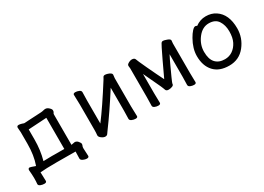

<svg xmlns="http://www.w3.org/2000/svg" viewBox="-15 -1095 2493 1814"><g transform="rotate(-30 1231.5 -188.0)"><path d="M200 -73Q246 -75 292 -75Q403 -75 428 -74V-414L229 -402V-292Q229 -177 200 -73ZM101 117Q80 117 60.5 109Q41 101 41 86V85Q44 60 44 22Q44 -16 39 -66Q39 -87 57 -87Q67 -86 113 -69L117 -70Q151 -165 151 -291V-416L147 -467Q147 -487 167 -487Q181 -487 201 -481L221 -474L411 -484Q426 -485 438 -488.5Q450 -492 463 -492Q476 -492 489 -483Q518 -461 518 -444Q518 -428 512 -421.5Q506 -415 506 -406V-74L544 -81Q565 -81 580.5 -62.5Q596 -44 596 -33Q596 -21 591.5 -13.5Q587 -6 587 11Q587 31 591 95Q591 112 568 112Q550 112 528 102Q506 92 506 75V74Q508 40 508 0Q496 -1 303 -1Q179 -1 123 5Q123 49 126 100Q126 117 101 117Z M823 19Q805 19 783.5 3.5Q762 -12 762 -29V-31Q765 -58 765 -86V-364L762 -471Q762 -487 786 -487Q804 -487 824.5 -478.5Q845 -470 845 -453L843 -364V-112Q936 -234 1078 -459Q1083 -467 1088.5 -478Q1094 -489 1110 -489Q1122 -489 1138 -484Q1179 -471 1179 -452L1175 -415V-106L1178 0Q1178 16 1155 16Q1136 16 1115.5 7.5Q1095 -1 1095 -18L1097 -106V-356Q974 -163 869 -21Q859 -9 850.5 5Q842 19 823 19Z M1403 16Q1383 16 1364.5 8Q1346 0 1346 -16L1348 -106V-422L1345 -450L1346 -457Q1349 -469 1368 -478.5Q1387 -488 1401 -488Q1416 -488 1425 -483Q1434 -478 1436.5 -469.5Q1439 -461 1451.5 -433Q1464 -405 1488.5 -352Q1513 -299 1537 -250Q1561 -201 1575 -173Q1616 -263 1653.5 -340Q1691 -417 1703.5 -443Q1716 -469 1724 -481Q1732 -493 1746 -493Q1758 -493 1788 -482Q1818 -471 1818 -456L1815 -425V-106L1817 -1Q1817 15 1793 15Q1774 15 1754.5 7Q1735 -1 1735 -18L1737 -106V-352Q1714 -308 1690.5 -256.5Q1667 -205 1643.5 -154Q1620 -103 1620 -92Q1620 -81 1602.5 -73.5Q1585 -66 1563 -66Q1538 -66 1532 -83L1525 -102Q1522 -113 1486 -188.5Q1450 -264 1426 -316V-106L1428 -1Q1428 16 1403 16Z M2168 -49Q2215 -49 2252 -74.5Q2289 -100 2311.5 -144.5Q2334 -189 2334 -258Q2334 -326 2303 -373Q2272 -420 2202 -420Q2132 -420 2081 -353.5Q2030 -287 2030 -208Q2030 -128 2066 -88.5Q2102 -49 2168 -49ZM2174 24Q2065 24 2008 -38.5Q1951 -101 1951 -207Q1951 -289 2001 -377Q2022 -414 2043 -437Q2064 -460 2078 -460Q2091 -460 2096 -453Q2148 -492 2210 -492Q2272 -492 2317 -462Q2413 -399 2413 -245Q2413 -141 2347.5 -58.5Q2282 24 2174 24Z"/></g></svg>

Font: ToneOZ-Pinyin-WenKai-Medium
Style: Medium
Weight: 700
Designer: Fontworks Inc.
Foundry: ToneOZ
Version: Version 0.240331